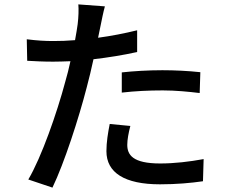

<svg xmlns="http://www.w3.org/2000/svg" viewBox="-20 -818 1040 875"><path d="M535 -396C596 -403 657 -406 722 -406C781 -406 840 -400 890 -394L893 -489C837 -495 777 -498 720 -498C656 -498 588 -494 535 -488ZM605 -680C548 -666 487 -654 427 -646L439 -704C443 -724 451 -764 458 -789L337 -798C339 -776 338 -740 334 -708C332 -690 327 -664 322 -635C287 -632 254 -631 223 -631C185 -631 150 -633 102 -639L104 -541C140 -539 176 -537 222 -537C247 -537 273 -538 301 -539C294 -507 286 -474 277 -444C240 -305 169 -101 109 0L219 37C273 -75 339 -279 375 -419C386 -461 397 -505 406 -548C474 -556 543 -567 605 -581ZM480 -253C472 -212 465 -170 465 -129C465 -31 548 22 709 22C784 22 850 16 905 8L908 -93C843 -81 775 -73 710 -73C584 -73 560 -113 560 -158C560 -182 566 -213 574 -244Z"/></svg>

Font: Source Han Sans KR Medium
Style: Regular
Weight: 500
Designer: Ryoko NISHIZUKA (kana & ideographs); Paul D. Hunt (Latin, Greek & Cyrillic); Wenlong ZHANG (bopomofo); Sandoll Communica
Foundry: Adobe Systems Incorporated
Version: Version 1.001;PS 1.001;hotconv 1.0.78;makeotf.lib2.5.61930